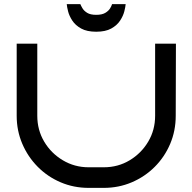

<svg xmlns="http://www.w3.org/2000/svg" viewBox="-20 -912 934 932"><path d="M834 -700 833 -350Q833 -277 806 -213.5Q779 -150 731 -102Q683 -54 619.5 -27Q556 0 484 0H410Q338 0 274.5 -27Q211 -54 163 -102.5Q115 -151 88 -214.5Q61 -278 61 -350V-700H161V-350Q161 -281 194.5 -224.5Q228 -168 285 -134Q342 -100 410 -100H484Q553 -100 609.5 -134Q666 -168 699.5 -224.5Q733 -281 733 -350V-700ZM590 -892Q589 -879 583.5 -857Q578 -835 563 -812Q548 -789 520 -773.5Q492 -758 447 -758Q402 -758 374 -773.5Q346 -789 331 -812Q316 -835 310.5 -857Q305 -879 304 -892H370Q373 -884 380.5 -871.5Q388 -859 403.5 -849.5Q419 -840 447 -840Q475 -840 491 -849.5Q507 -859 514.5 -871.5Q522 -884 524 -892Z"/></svg>

Font: Bruno Ace SC
Style: Regular
Weight: 400
Version: Version 1.100; ttfautohint (v1.8.4.7-5d5b);gftools[0.9.27]